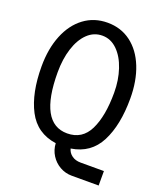

<svg xmlns="http://www.w3.org/2000/svg" viewBox="-159 -837 917 1086"><g transform="rotate(20 300.0 -293.5)"><path d="M256 6Q138.5 -10.5 85.2 -112.5Q32 -214.5 32 -375Q32 -481.5 65 -563Q98 -644.5 158.8 -689.8Q219.5 -735 300 -735Q380.5 -735 440.8 -689.8Q501 -644.5 533.5 -563Q566 -481.5 566 -375Q566 -215.5 513.8 -113.8Q461.5 -12 345.5 5.5Q351.5 30 372.8 45.5Q394 61 426 61H566V148H404Q365.5 148 332.2 129.2Q299 110.5 278.5 78Q258 45.5 256 6ZM469 -375Q469 -450.5 447.5 -515Q426 -579.5 386.8 -617.8Q347.5 -656 297 -656Q246 -656 208 -619.5Q170 -583 149.5 -519Q129 -455 129 -375Q129 -68 297 -68Q387.5 -68 428.2 -151Q469 -234 469 -375Z"/></g></svg>

Font: JuliaMono
Style: Regular
Weight: 400
Monospace: yes
Designer: cormullion
Foundry: corm
Version: Version 0.055; ttfautohint (v1.8.4)